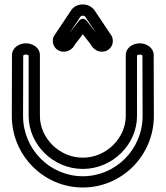

<svg xmlns="http://www.w3.org/2000/svg" viewBox="-20 -808 736 853"><path d="M662.8 -562.7C662.8 -597.1 629.8 -615.6 600.7 -615.6C571.6 -615.6 538.7 -597 538.7 -562.6C538.7 -562.6 538.7 -404.1 538.7 -292.6C538.7 -195.4 453.2 -107.5 348 -107.5C242.8 -107.5 157.3 -195.4 157.3 -292.6C157.3 -404.1 157.3 -562.6 157.3 -562.6C157.3 -597 124.4 -615.6 95.3 -615.6C66.2 -615.6 33.2 -596.9 33.2 -562.7C33.2 -562.7 32.5 -454.2 32.5 -292.6C32.5 -117.4 173.9 25 348 25C522.1 25 663.5 -117.4 663.5 -292.6C663.5 -454.2 662.8 -562.7 662.8 -562.7ZM612.8 -561.6C612.8 -550.1 613.5 -445.1 613.5 -292.6C613.5 -144.8 494.2 -25 348 -25C201.8 -25 82.5 -144.8 82.5 -292.6C82.5 -445.6 83.2 -551.1 83.2 -561.6C84.4 -562.8 88.6 -565.6 95.3 -565.6C102.2 -565.6 106.5 -562.5 107.3 -561.6C107.3 -547.4 107.3 -398.8 107.3 -292.6C107.3 -166.8 215.4 -57.5 348 -57.5C480.6 -57.5 588.7 -166.8 588.7 -292.6C588.7 -399.1 588.7 -548.8 588.7 -561.6C589.8 -562.8 594 -565.6 600.7 -565.6C607.6 -565.6 611.9 -562.5 612.8 -561.6ZM348 -738.3C354.3 -738.3 359 -734.6 360.1 -732.1C360.7 -731 361.5 -729.6 362 -728.8C366.3 -722.5 389.9 -687.1 408.3 -659.7L367.8 -712.3C365.9 -714.8 348.5 -738.6 328.2 -712.3L287.7 -659.7C308.2 -690.4 329.4 -722.1 334 -728.8C334.7 -729.8 335.5 -731.3 335.9 -732.1C337.3 -735.2 341.4 -738.3 348 -738.3ZM348 -788.3C326.7 -788.3 304.7 -779.5 291.5 -755.3C281.7 -740.6 221.5 -650.7 221.5 -650.7L220.4 -649C219.2 -647.2 217.8 -644.3 217.1 -641.7L216.5 -639.8C212.3 -624.6 214.9 -605.8 228.7 -592.1C238.1 -582.7 250.6 -578.3 262.7 -578.3C285.8 -578.3 303.8 -591.7 313.3 -611L348 -656L382.7 -611C390.6 -595.2 408.2 -578.3 433.3 -578.3C446.1 -578.3 459.1 -583.2 468.7 -593.5C481.3 -607.1 483.5 -625.1 479.5 -639.8L478.9 -641.7C478.4 -643.9 477.1 -646.8 475.6 -649L474.5 -650.7C474.3 -650.9 416.3 -737.7 404.5 -755.3C392.9 -776.4 371.1 -788.3 348 -788.3Z"/></svg>

Font: Hi.
Style: Regular
Weight: 400
Designer: Mew Too, Robert Jablonski
Foundry: Cannot Into Space Fonts
Version: Version 1.996